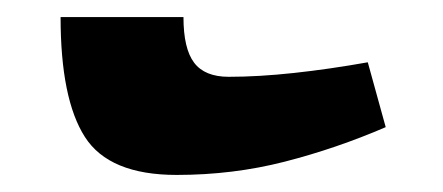

<svg xmlns="http://www.w3.org/2000/svg" viewBox="-20 -374 519 225"><path d="M187 -169Q108 -169 79.5 -213.5Q51 -258 51 -354H195Q195 -317 207.5 -300.5Q220 -284 248 -284Q283 -284 324.5 -288.5Q366 -293 411 -301L432 -225Q374 -200 313.5 -184.5Q253 -169 187 -169Z"/></svg>

Font: Noto Serif Armenian Black
Style: Regular
Weight: 900
Version: Version 2.007